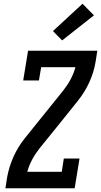

<svg xmlns="http://www.w3.org/2000/svg" viewBox="-20 -1006 540 1026"><path d="M9 0 18 -58Q28 -114 52 -168Q76 -222 114 -269L317 -521Q340 -550 357 -581.5Q374 -613 383 -647H200L188 -576H104L130 -735H500L491 -677Q482 -621 457.5 -567Q433 -513 395 -466L294 -340L192 -214Q169 -185 152 -153.5Q135 -122 126 -88H310L321 -159H405L379 0ZM312 -790 263 -840 421 -986 482 -924Z"/></svg>

Font: Iosevka Curly Slab SmBdObl
Style: Regular
Weight: 600
Italic angle: -9°
Monospace: yes
Designer: Belleve Invis
Foundry: Belleve Invis
Version: Version 11.0.0; ttfautohint (v1.8.3)